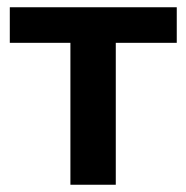

<svg xmlns="http://www.w3.org/2000/svg" viewBox="-20 -509 513 529"><path d="M174 0V-391H7V-489H467V-391H299V0Z"/></svg>

Font: Nunito Sans
Style: Bold
Weight: 700
Designer: Vernon Adams
Foundry: Vernon Adams
Version: Version 3.101; ttfautohint (v1.8.4.7-5d5b);gftools[0.9.27]